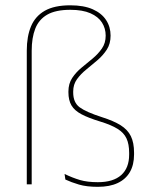

<svg xmlns="http://www.w3.org/2000/svg" viewBox="-20 -695 578 724"><path d="M81 0V-504.5Q81 -557.5 97 -595.8Q113 -634 149 -654.5Q185 -675 245 -675Q296 -675 329.8 -660Q363.5 -645 380.2 -619.2Q397 -593.5 397 -560.5Q397 -530 382.8 -508Q368.5 -486 347.5 -468Q326.5 -450 305.5 -433Q284.5 -416 270.2 -396.2Q256 -376.5 256 -350V-346.5Q256 -308.5 280.2 -290.5Q304.5 -272.5 363.5 -253.5Q408 -239.5 434.8 -222.8Q461.5 -206 473.5 -181.5Q485.5 -157 485.5 -119V-112.5Q485.5 -73.5 469.8 -46.2Q454 -19 423.8 -4.8Q393.5 9.5 349 9.5Q306.5 9.5 277.8 1Q249 -7.5 226.5 -18L223.5 -39Q253.5 -24.5 281.5 -16.2Q309.5 -8 349 -8Q407 -8 437 -34.8Q467 -61.5 467 -112V-118.5Q467 -151.5 457 -173Q447 -194.5 423.2 -209.2Q399.5 -224 358.5 -236.5Q314 -250 287.5 -264Q261 -278 249.5 -297.5Q238 -317 238 -347V-350Q238 -379.5 252.2 -401Q266.5 -422.5 287.5 -439.8Q308.5 -457 329.2 -474.2Q350 -491.5 364.2 -512Q378.5 -532.5 378.5 -560.5Q378.5 -588 364.5 -610Q350.5 -632 321 -645Q291.5 -658 245 -658Q190 -658 158.2 -639.8Q126.5 -621.5 113 -587Q99.5 -552.5 99.5 -503.5V0Z"/></svg>

Font: Anek Kannada Medium Thin
Style: Regular
Weight: 250
Version: Version 1.003